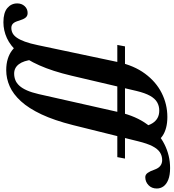

<svg xmlns="http://www.w3.org/2000/svg" viewBox="-158 -798 1018 1126"><g transform="rotate(90 351.0 -235.0)"><path d="M718 -459 709.5 -414H51.5L60 -459ZM152 -417.5Q172 -511.5 219.8 -576.2Q267.5 -641 333.5 -674.2Q399.5 -707.5 474 -707.5Q509 -707.5 536.5 -700.2Q564 -693 583.5 -680Q603 -667 614 -650L529 -570Q523.5 -599.5 511 -619.5Q498.5 -639.5 480 -649.8Q461.5 -660 436.5 -660Q409.5 -660 387.8 -647.5Q366 -635 349.8 -606Q333.5 -577 321.5 -527L232 -145.5Q205.5 -33.5 171.2 43.2Q137 120 96.8 166.5Q56.5 213 11.5 233.5Q-33.5 254 -81.5 254Q-137.5 254 -164.8 231Q-192 208 -192 173Q-192 147 -176 129.5Q-160 112 -135.5 112Q-118.5 112 -108.8 123.8Q-99 135.5 -91 162Q-83.5 189 -73.2 198.2Q-63 207.5 -48.5 207.5Q-32.5 207.5 -18.2 200.5Q-4 193.5 8.5 176Q21 158.5 32.2 128Q43.5 97.5 53 51ZM446.5 -426Q469 -524 518 -590.2Q567 -656.5 633.2 -690Q699.5 -723.5 773.5 -723.5Q815 -723.5 841.5 -713Q868 -702.5 880.8 -685Q893.5 -667.5 893.5 -645.5Q893.5 -615.5 873.8 -596.8Q854 -578 827 -578Q812 -578 801.8 -592.2Q791.5 -606.5 783.5 -630.5Q775 -655 760.8 -666Q746.5 -677 727 -677Q701.5 -677 681.2 -663.8Q661 -650.5 645.2 -619.8Q629.5 -589 616.5 -536L521.5 -153.5Q494 -44.5 458.8 30.5Q423.5 105.5 382 151Q340.5 196.5 294.5 217Q248.5 237.5 199.5 237.5Q162 237.5 132.8 228.2Q103.5 219 82.8 202.8Q62 186.5 48.5 166L138 82.5Q143.5 135.5 164.5 163.2Q185.5 191 219.5 191Q239.5 191 257.5 184Q275.5 177 290.8 160.2Q306 143.5 318.2 115.8Q330.5 88 340 46.5Z"/></g></svg>

Font: Newsreader 36pt
Style: Bold Italic
Weight: 700
Italic angle: -17°
Designer: Hugues Gentile
Foundry: Production Type
Version: Version 1.003